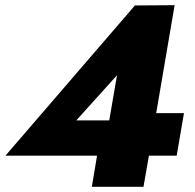

<svg xmlns="http://www.w3.org/2000/svg" viewBox="-20 -720 750 740"><path d="M1 -120 500 -699 653 -700 582 -284H689L661 -120H554L533 0H334L354 -120ZM274 -256H401L431 -430Z"/></svg>

Font: Jost* Heavy
Style: Italic
Weight: 800
Italic angle: -10°
Version: Version 3.7